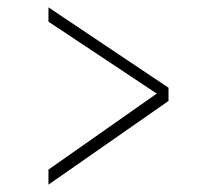

<svg xmlns="http://www.w3.org/2000/svg" viewBox="-20 -559 570 523"><path d="M407 -304 112 -500V-539L439 -320V-284L112 -56V-97Z"/></svg>

Font: TitilliumMaps29L
Style: 1 wt
Weight: 100
Designer: Campivisivi
Foundry: Accademia di Belle Arti di Urbino and students of MA course of Visual design
Version: Version 001.001